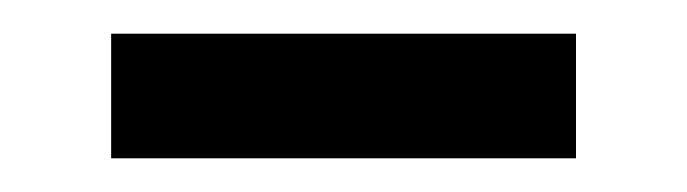

<svg xmlns="http://www.w3.org/2000/svg" viewBox="-20 -636 408 114"><path d="M46 -542V-616H322V-542Z"/></svg>

Font: Lisu Bosa Black
Style: Regular
Weight: 900
Designer: David Morse, Annie Olsen, Victor Gaultney, Frank Grießhammer (Latin)
Foundry: SIL International
Version: Version 2.000